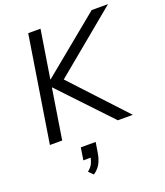

<svg xmlns="http://www.w3.org/2000/svg" viewBox="-171 -820 1035 1203"><g transform="rotate(-20 346.5 -218.5)"><path d="M49 0 161 -705H243L192 -385H194L584 -705H693L271 -356L602 0H502L186 -334H184L131 0ZM245 268 216 239Q239 220 248 202.5Q257 185 262 162H213L226 80H325L314 148Q308 187 292.5 216.5Q277 246 245 268Z"/></g></svg>

Font: Nunito Sans
Style: Italic
Weight: 400
Italic angle: -9°
Designer: Vernon Adams
Foundry: Vernon Adams
Version: Version 3.006; ttfautohint (v1.8.3)